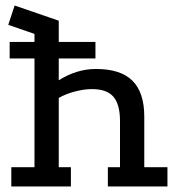

<svg xmlns="http://www.w3.org/2000/svg" viewBox="-20 -676 651 696"><path d="M21 0V-70H105V-553L10 -586L33 -656L193 -601V-385Q258 -426 328 -426Q417 -426 460 -383.5Q503 -341 503 -253V-70H587V0H371V-70H415V-237Q415 -298 391 -325.5Q367 -353 314 -353Q284 -353 250.5 -344Q217 -335 193 -321V-70H237V0ZM15 -524H326V-464H15Z"/></svg>

Font: Podkova Medium
Style: Regular
Weight: 500
Designer: Ilya Yudin
Foundry: Cyreal (www.cyreal.org)
Version: Version 2.103